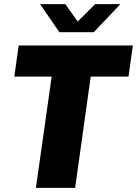

<svg xmlns="http://www.w3.org/2000/svg" viewBox="-20 -905 660 925"><path d="M153 0 229 -536H49L70 -686H620L599 -536H417L342 0ZM266 -750 173 -885H295L368 -782H335L438 -885H560L432 -750Z"/></svg>

Font: Chivo Medium ExtraBold
Style: Italic
Weight: 800
Italic angle: -8.05°
Version: Version 2.002